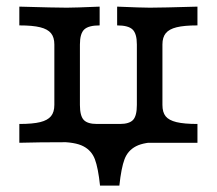

<svg xmlns="http://www.w3.org/2000/svg" viewBox="-20 -435 660 585"><path d="M145.6 -115.4V-299.5Q145.6 -321.3 135.4 -333.8Q125.2 -346.3 102.4 -351.9Q79.7 -357.6 38.9 -357.6V-414.8Q148.3 -411.6 183.5 -411.6Q208 -411.6 283.6 -414.8V-357.6Q249.7 -357.6 236.6 -345.1Q223.5 -332.6 223.5 -299.5V-115.3Q223.5 -82.3 235 -69.8Q246.4 -57.3 275.6 -57.3H345Q374.1 -57.3 385.6 -69.8Q397 -82.3 397 -115.3V-299.5Q397 -332.6 383.9 -345.1Q370.9 -357.6 336.9 -357.6V-414.8Q412 -411.6 436.5 -411.6Q471.7 -411.6 581.6 -414.8V-357.6Q540.8 -357.6 518.1 -351.9Q495.3 -346.3 485.1 -333.8Q474.9 -321.3 474.9 -299.5V0H314.6Q276.1 0 255 -0.9Q219.5 -1.7 184.1 -1.7Q95.9 -1.7 38.9 0V-57.3Q79.7 -57.3 102.4 -62.9Q125.2 -68.5 135.4 -81Q145.6 -93.5 145.6 -115.4ZM158.2 -2.4 313.8 -23.2 470.3 -2.4Q419.6 -2.4 394.5 10.6Q369.4 23.6 359.4 50.2Q349.4 76.8 343.7 130.5H284.8Q279.1 76.8 269.1 50.2Q259 23.6 233.9 10.6Q208.9 -2.4 158.2 -2.4ZM581.6 -57.3V0H437.1L474.9 -115.3Q474.9 -92.7 484.8 -80.6Q494.6 -68.5 517.7 -62.9Q540.9 -57.3 581.6 -57.3Z"/></svg>

Font: Playfair Micro SmCond SmLight
Style: Regular
Weight: 360
Width: 4
Designer: Claus Eggers Sørensen
Foundry: Claus Eggers Sørensen
Version: Version 2.100;Glyphs 3.2 (3219)